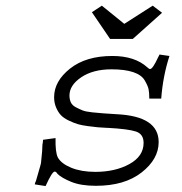

<svg xmlns="http://www.w3.org/2000/svg" viewBox="-20 -625 626 660"><path d="M528.3 -437.5 562.5 -432.6Q540 -363.3 534.2 -286.1H493.2Q493.2 -306.6 490.7 -318.4Q488.3 -330.1 477.5 -348.6Q466.8 -367.2 438 -377Q409.2 -386.7 363.3 -386.7Q299.8 -386.7 259.3 -359.4Q218.8 -332 218.8 -296.9Q218.8 -283.2 223.6 -272.9Q228.5 -262.7 240.7 -256.3Q252.9 -250 263.7 -245.6Q274.4 -241.2 297.4 -238.8Q320.3 -236.3 335.4 -235.4Q350.6 -234.4 380.9 -232.4Q525.4 -225.6 525.4 -136.7Q525.4 -78.1 466.8 -32.2Q408.2 13.7 309.6 13.7Q257.8 13.7 224.6 0Q191.4 -13.7 177.7 -27.3Q172.9 -35.2 168 -35.2Q159.2 -35.2 136.7 14.6L99.6 8.8Q99.6 4.9 103.5 -2.9Q104.5 -5.9 108.9 -21.5Q113.3 -37.1 117.2 -50.3Q121.1 -63.5 121.1 -66.4Q126 -110.4 126 -129.9Q127 -131.8 127.4 -137.2Q127.9 -142.6 127.9 -144.5L170.9 -150.4Q169.9 -101.6 178.7 -84Q190.4 -62.5 225.1 -48.3Q259.8 -34.2 307.6 -34.2Q376 -34.2 424.8 -61Q473.6 -87.9 473.6 -133.8Q473.6 -164.1 447.3 -172.9Q420.9 -181.6 350.6 -185.5Q348.6 -185.5 347.7 -185.5Q327.1 -186.5 315.9 -187.5Q304.7 -188.5 282.7 -191.4Q260.7 -194.3 247.6 -198.2Q234.4 -202.1 216.8 -210.4Q199.2 -218.8 189.5 -229Q179.7 -239.3 172.9 -255.4Q166 -271.5 166 -291Q166 -345.7 220.7 -389.2Q275.4 -432.6 366.2 -432.6Q443.4 -432.6 486.3 -393.6Q492.2 -387.7 496.1 -387.7Q504.9 -387.7 523.4 -427.7Q524.4 -429.7 526.4 -433.6ZM436.5 -491.2H358.4L295.9 -583L330.1 -605.5L407.2 -543L504.9 -605.5L537.1 -581.1Z"/></svg>

Font: Thabit-Oblique
Style: Oblique
Weight: 500
Designer: Regenerated by Nadim Shaikli
Foundry: MAK Alagha
Version: 0.01